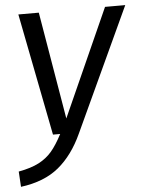

<svg xmlns="http://www.w3.org/2000/svg" viewBox="-62 -569 623 823"><g transform="rotate(-5 249.5 -157.5)"><path d="M262 5Q221 95 158.5 146.5Q96 198 -5 211L-9 145Q45 135 78.5 117.5Q112 100 135 73Q158 46 182 0H151L48 -526H136L214 -64L421 -526H508Z"/></g></svg>

Font: Fira Sans Book
Style: Italic
Weight: 350
Italic angle: -8°
Designer: bBox Type GmbH & Carrois Corporate GbR & Edenspiekermann AG
Foundry: bBox Type GmbH & Carrois Corporate GbR & Edenspiekermann AG
Version: Version 4.301